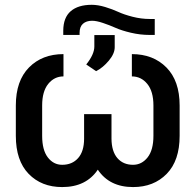

<svg xmlns="http://www.w3.org/2000/svg" viewBox="-20 -757 800 787"><path d="M594.2 -679.2H614.3V-613.8H593.3Q554.7 -613.8 516.6 -622.8Q478.5 -631.8 453.9 -642.8Q429.2 -653.8 402.3 -662.8Q375.5 -671.9 357.4 -671.9Q334 -671.9 320.1 -659.7Q306.2 -647.5 306.2 -622.1V-613.8H239.3V-631.8Q239.7 -685.1 270 -711.2Q300.3 -737.3 356 -737.3Q381.3 -737.3 411.1 -728.3Q440.9 -719.2 464.6 -708.3Q488.3 -697.3 523.7 -688.2Q559.1 -679.2 594.2 -679.2ZM374 -465.3 333.5 -492.7Q366.7 -534.2 366.7 -566.4V-613.3H450.2V-563.5Q450.2 -537.1 426 -508.3Q401.9 -479.5 374 -465.3ZM520.5 -443.8V-535.2Q607.9 -535.2 662.1 -480.5Q716.3 -425.8 716.3 -324.7V-200.2Q716.3 -98.6 663.3 -44.4Q610.4 9.8 525.4 9.8Q428.7 9.8 380.9 -61.5Q333 9.8 234.9 9.8Q149.9 9.8 97.4 -44.4Q44.9 -98.6 44.9 -200.2V-324.7Q44.9 -425.8 98.9 -480.5Q152.8 -535.2 240.2 -535.2V-443.8Q202.6 -443.8 177.7 -413.1Q152.8 -382.3 152.8 -324.7V-200.2Q152.8 -142.1 176 -111.8Q199.2 -81.5 234.9 -81.5Q275.9 -81.5 300.3 -109.1Q324.7 -136.7 324.7 -188.5V-289.1H437V-188.5Q437.5 -136.2 461.2 -108.9Q484.9 -81.5 525.4 -81.5Q561 -81.5 585 -111.8Q608.9 -142.1 608.9 -200.2V-324.7Q608.9 -382.3 583.7 -413.1Q558.6 -443.8 520.5 -443.8Z"/></svg>

Font: Interop Med
Style: Regular
Weight: 500
Designer: Rasmus Andersson, Google, Jang Haemin
Foundry: jhaemin
Version: Version 1.007